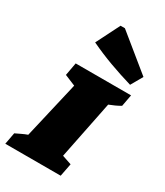

<svg xmlns="http://www.w3.org/2000/svg" viewBox="-235 -914 858 997"><g transform="rotate(30 194.0 -415.0)"><path d="M-30 0 -17 -70Q0 -78 16.5 -86Q33 -94 50 -100L129 -440L64 -467L78 -544H410L397 -474Q382 -465 365.5 -457.5Q349 -450 331 -443L261 -96L317 -77L302 0ZM378 -589Q310 -609 243 -633.5Q176 -658 111 -689L182 -830H208L418 -659Z"/></g></svg>

Font: Piazzolla SC Black
Style: Italic
Weight: 900
Italic angle: -11.3°
Designer: Juan Pablo del Peral
Foundry: Huerta Tipografica
Version: Version 1.330